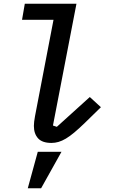

<svg xmlns="http://www.w3.org/2000/svg" viewBox="-20 -760 640 1037"><path d="M184 60H312L202 257H130ZM258 12Q208 12 185.5 -13Q163 -38 163 -80Q163 -100 169 -132L269 -653H99L114 -740H393L266 -82L287 -75L465 -236L525 -181L439 -97Q407 -66 382 -45Q357 -24 336 -11.5Q315 1 296 6.5Q277 12 258 12Z"/></svg>

Font: IBM Plex Mono Medium
Style: Italic
Weight: 500
Italic angle: -9°
Monospace: yes
Designer: Mike Abbink, Paul van der Laan, Pieter van Rosmalen
Foundry: Bold Monday
Version: Version 2.3